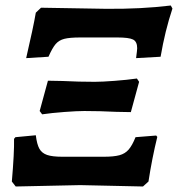

<svg xmlns="http://www.w3.org/2000/svg" viewBox="-20 -674 646 697"><path d="M110 -628 129 -646 366 -642Q494 -641 600 -654L606 -643Q579 -562 563 -468L474 -463Q478 -493 478 -499Q478 -523 463 -530.5Q448 -538 406 -538H272Q233 -538 213.5 -533Q194 -528 182 -514Q170 -500 156 -468L75 -463Q101 -575 110 -628ZM124 -271 154 -381 207 -380Q266 -377 324 -377Q350 -377 396 -380.5Q442 -384 477 -389L485 -377L455 -267L402 -268Q342 -271 286 -271Q260 -271 213.5 -267.5Q167 -264 133 -259ZM23 -15Q32 -119 31 -170L36 -176L110 -183Q114 -150 123 -134Q132 -118 151 -111.5Q170 -105 206 -105H357Q393 -105 413.5 -110.5Q434 -116 447 -131Q460 -146 472 -176L547 -182L551 -177Q532 -100 519 -15L499 3L271 -2L37 3Z"/></svg>

Font: Alegreya
Style: Bold Italic
Weight: 700
Italic angle: -7°
Designer: Juan Pablo del Peral
Foundry: Huerta Tipografica
Version: Version 2.007; ttfautohint (v1.6)